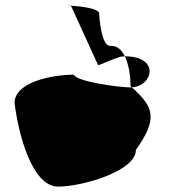

<svg xmlns="http://www.w3.org/2000/svg" viewBox="-20 -684 709 712"><path d="M34 -302C49 -181 100 8 196 8C284 8 484 -49 484 -128C562 -240 556 -283 469 -360H462C419 -360 262 -382 254 -407C174 -407 34 -380 34 -302ZM243 -664C225 -664 229 -663 243 -663C243 -663 243 -664 243 -664ZM243 -663 344 -442C364 -448 394 -464 428 -474C433 -474 438 -475 443 -475C431 -499 415 -514 393 -514H388C356 -514 348 -618 348 -633C348 -654 273 -661 243 -663ZM443 -475C457 -446 464 -405 464 -365L469 -360C550 -366 572 -476 443 -475Z"/></svg>

Font: Ampere
Style: Regular
Weight: 400
Version: Version 1